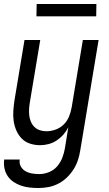

<svg xmlns="http://www.w3.org/2000/svg" viewBox="-29 -721 549 964"><path d="M164 223Q141 223 119 220.5Q97 218 76.5 211Q56 204 38.5 192Q21 180 9.5 163Q-2 146 -6.5 124.5Q-11 103 -8 80H70Q67 99 75.5 114.5Q84 130 99 138.5Q114 147 132 150Q150 153 169 153Q193 153 217.5 143Q242 133 258.5 113.5Q275 94 284 70.5Q293 47 297 23L314 -82Q304 -62 289 -45Q274 -28 255 -15.5Q236 -3 214.5 2.5Q193 8 172 8Q146 8 121.5 0Q97 -8 80 -25.5Q63 -43 53 -66Q43 -89 39.5 -114.5Q36 -140 38 -166.5Q40 -193 44 -219L94 -520H173L121 -208Q118 -191 117 -174Q116 -157 118 -140.5Q120 -124 126.5 -109Q133 -94 144.5 -83Q156 -72 171.5 -67Q187 -62 204 -62Q227 -62 250.5 -70.5Q274 -79 291.5 -96.5Q309 -114 318 -137Q327 -160 331 -183L387 -520H466L374 34Q370 59 362 83.5Q354 108 339.5 130.5Q325 153 305.5 171.5Q286 190 262 202Q238 214 213 218.5Q188 223 164 223ZM154 -639 155 -701H455L454 -639Z"/></svg>

Font: Iosevka Term Curly
Style: Italic
Weight: 400
Italic angle: -9°
Designer: Belleve Invis
Foundry: Belleve Invis
Version: Version 32.3.0